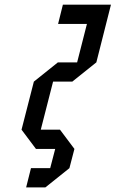

<svg xmlns="http://www.w3.org/2000/svg" viewBox="-20 -687 501 832"><path d="M219.2 -41.7H135.8L73.3 -125L126.7 -333.3L230.8 -416.7H314.2L356.7 -583.3H231.7L252.5 -666.7H460.8L397.5 -416.7L293.3 -333.3H210L156.7 -125H240L302.5 -41.7L280.8 41.7L176.7 125H93.3L114.2 41.7H197.5Z"/></svg>

Font: Yulong
Style: Italic
Weight: 400
Italic angle: -14.25°
Designer: GGBotNet
Foundry: f0n7.com
Version: 1.00